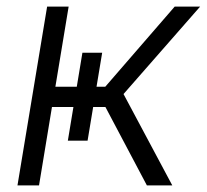

<svg xmlns="http://www.w3.org/2000/svg" viewBox="-20 -559 623 579"><path d="M32.7 0 122.1 -539.1H187L147 -297.4H297.4L506.8 -539.1H583.5L352.5 -275.4L499.5 0H422.9L297.9 -236.3H136.7L97.7 0ZM228.5 -399.9H288.1L244.1 -134.8H184.6Z"/></svg>

Font: Inter 20pt Light
Style: Italic
Weight: 300
Italic angle: -9.3988°
Version: Version 4.001;git-66647c0bb